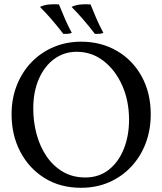

<svg xmlns="http://www.w3.org/2000/svg" viewBox="-20 -883 771 912"><path d="M365 9Q266 9 192 -37Q118 -83 76.5 -162Q35 -241 35 -340Q35 -416 60.5 -479.5Q86 -543 131 -589Q176 -635 236 -660Q296 -685 365 -685Q460 -685 535 -641.5Q610 -598 653 -520Q696 -442 696 -340Q696 -266 672 -202.5Q648 -139 603.5 -91.5Q559 -44 498.5 -17.5Q438 9 365 9ZM385 -40Q450 -40 496.5 -76.5Q543 -113 568 -175.5Q593 -238 593 -314Q593 -404 560.5 -477Q528 -550 472 -593.5Q416 -637 344 -637Q285 -637 238.5 -603.5Q192 -570 165 -509Q138 -448 138 -367Q138 -304 154 -245Q170 -186 201.5 -140Q233 -94 279 -67Q325 -40 385 -40ZM281 -722Q250 -762 223.5 -792.5Q197 -823 170 -850Q187 -859 211.5 -861.5Q236 -864 260 -862Q273 -830 287.5 -796Q302 -762 321 -727Q312 -723 303 -722.5Q294 -722 281 -722ZM431 -722Q400 -762 373.5 -792.5Q347 -823 320 -850Q337 -859 361.5 -861.5Q386 -864 410 -862Q423 -830 437.5 -796Q452 -762 471 -727Q462 -723 453 -722.5Q444 -722 431 -722Z"/></svg>

Font: Vollkorn
Style: Regular
Weight: 400
Designer: Friedrich Althausen
Foundry: Friedrich Althausen
Version: Version 4.104